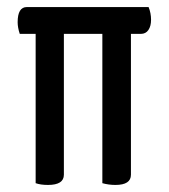

<svg xmlns="http://www.w3.org/2000/svg" viewBox="-20 -520 478 544"><path d="M408 -464Q408 -446 400.5 -435Q393 -424 379 -424H351V-25Q351 4 307 4Q288 4 270 -1V-424H161V-25Q161 4 116 4Q95 4 81 -1V-424H36Q30 -442 30 -457Q30 -500 56 -500H401Q408 -483 408 -464Z"/></svg>

Font: Yanone Kaffeesatz
Style: Regular
Weight: 400
Designer: Yanone (Cyrillic: Daniel Pouzeot & Huerta Tipografica)
Foundry: Yanone
Version: Version 1.100;PS 001.100;hotconv 1.0.70;makeotf.lib2.5.58329